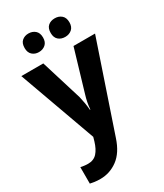

<svg xmlns="http://www.w3.org/2000/svg" viewBox="-240 -842 1002 1173"><g transform="rotate(-30 261.0 -255.0)"><path d="M1 -546H156L245 -257Q251 -232 255 -208Q259 -184 261 -158H264Q266 -184 270.5 -207Q275 -230 283 -256L369 -546H521L312 71Q283 159 228 199.5Q173 240 106 240Q83 240 66 237.5Q49 235 35 232V116Q45 118 58.5 120Q72 122 87 122Q127 122 150.5 96Q174 70 188 23L196 -5ZM104 -684Q104 -718 122.5 -734Q141 -750 168 -750Q196 -750 215 -733.5Q234 -717 234 -684Q234 -652 215 -635.5Q196 -619 168 -619Q141 -619 122.5 -635.5Q104 -652 104 -684ZM288 -684Q288 -718 306.5 -734Q325 -750 354 -750Q382 -750 401 -733.5Q420 -717 420 -684Q420 -652 401 -635.5Q382 -619 354 -619Q325 -619 306.5 -635.5Q288 -652 288 -684Z"/></g></svg>

Font: Noto Sans Sinhala SemiCondensed
Style: Bold
Weight: 700
Width: 4
Designer: Jelle Bosma - Monotype Design Team
Foundry: Monotype Imaging Inc.
Version: Version 2.006; ttfautohint (v1.8.4.7-5d5b)